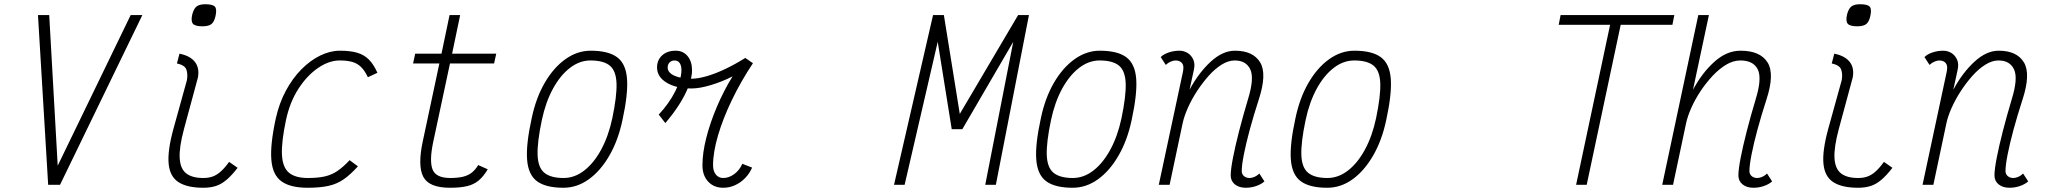

<svg xmlns="http://www.w3.org/2000/svg" viewBox="-20 -871 9640 905"><path d="M207 0 159 -800H212L252 -90L596 -800H651L263 0Z M938 14Q863 14 822 -12Q781 -38 775 -98.5Q769 -159 797 -262L861 -493Q866 -522 858.5 -543Q851 -564 814 -572L826 -618Q876 -608 898.5 -579.5Q921 -551 913 -506L847 -262Q824 -176 827 -125.5Q830 -75 858 -53.5Q886 -32 938 -32Q963 -32 982.5 -39Q1002 -46 1020.5 -62.5Q1039 -79 1060 -108L1100 -80Q1073 -45 1048.5 -24Q1024 -3 998 5.5Q972 14 938 14ZM934 -747Q900 -747 889.5 -759Q879 -771 886 -802Q893 -830 906.5 -840.5Q920 -851 948 -851Q983 -851 993 -839.5Q1003 -828 996 -796Q990 -768 976.5 -757.5Q963 -747 934 -747Z M1628 -116 1667 -87Q1633 -49 1601 -26.5Q1569 -4 1529 5Q1489 14 1430 14Q1349 14 1307 -16Q1265 -46 1259 -117.5Q1253 -189 1280 -313Q1296 -385 1327.5 -443.5Q1359 -502 1400.5 -544Q1442 -586 1489 -609Q1536 -632 1582 -632Q1631 -632 1663.5 -622.5Q1696 -613 1718.5 -590.5Q1741 -568 1759 -528L1714 -507Q1700 -537 1682.5 -554.5Q1665 -572 1641 -579Q1617 -586 1581 -586Q1531 -586 1479.5 -551Q1428 -516 1387 -453Q1346 -390 1328 -305Q1306 -201 1309 -141.5Q1312 -82 1342 -57Q1372 -32 1431 -32Q1479 -32 1511.5 -39.5Q1544 -47 1571 -65.5Q1598 -84 1628 -116Z M2101 14Q2002 14 1975 -38Q1948 -90 1973 -206L2051 -572H1927L1937 -618H2061L2099 -800H2149L2111 -618H2319L2309 -572H2101L2022 -202Q2003 -112 2019 -72Q2035 -32 2102 -32Q2138 -32 2162.5 -38Q2187 -44 2204 -57.5Q2221 -71 2234 -93L2279 -73Q2259 -39 2236 -20Q2213 -1 2181 6.5Q2149 14 2101 14Z M2636 14Q2553 14 2511.5 -16.5Q2470 -47 2464.5 -118.5Q2459 -190 2486 -313Q2506 -409 2547.5 -480.5Q2589 -552 2645 -592Q2701 -632 2764 -632Q2847 -632 2888.5 -601.5Q2930 -571 2935.5 -500Q2941 -429 2914 -305Q2894 -210 2852.5 -138Q2811 -66 2755.5 -26Q2700 14 2636 14ZM2637 -32Q2688 -32 2733.5 -67Q2779 -102 2813.5 -165.5Q2848 -229 2866 -313Q2888 -418 2886 -477.5Q2884 -537 2854.5 -561.5Q2825 -586 2763 -586Q2712 -586 2666.5 -551Q2621 -516 2586.5 -453Q2552 -390 2534 -305Q2512 -201 2514 -141Q2516 -81 2546 -56.5Q2576 -32 2637 -32Z M3116 -291 3085 -331Q3133 -382 3162.5 -440Q3192 -498 3192 -541Q3192 -561 3184 -573.5Q3176 -586 3159 -586Q3146 -586 3136.5 -577Q3127 -568 3127 -553Q3127 -529 3158 -514.5Q3189 -500 3240 -500Q3270 -500 3311.5 -512Q3353 -524 3400 -546.5Q3447 -569 3493 -598L3529 -573Q3473 -489 3430.5 -401Q3388 -313 3364.5 -233Q3341 -153 3341 -92Q3341 -65 3354 -48.5Q3367 -32 3389 -32Q3416 -32 3441 -50.5Q3466 -69 3479 -99L3525 -81Q3513 -53 3492 -31.5Q3471 -10 3444.5 2Q3418 14 3389 14Q3345 14 3318 -15Q3291 -44 3291 -92Q3291 -150 3309 -221Q3327 -292 3359 -367.5Q3391 -443 3433 -511Q3384 -486 3331 -470Q3278 -454 3240 -454Q3167 -454 3122 -481.5Q3077 -509 3077 -553Q3077 -588 3101 -610Q3125 -632 3165 -632Q3200 -632 3221 -606.5Q3242 -581 3242 -539Q3242 -508 3226.5 -466.5Q3211 -425 3182.5 -380Q3154 -335 3116 -291Z M4194 0 4378 -800H4429L4504 -334L4779 -800H4830L4674 0H4624L4756 -674L4516 -262H4466L4400 -674L4244 0Z M5036 14Q4953 14 4911.5 -16.5Q4870 -47 4864.5 -118.5Q4859 -190 4886 -313Q4906 -409 4947.5 -480.5Q4989 -552 5045 -592Q5101 -632 5164 -632Q5247 -632 5288.5 -601.5Q5330 -571 5335.5 -500Q5341 -429 5314 -305Q5294 -210 5252.5 -138Q5211 -66 5155.5 -26Q5100 14 5036 14ZM5037 -32Q5088 -32 5133.5 -67Q5179 -102 5213.5 -165.5Q5248 -229 5266 -313Q5288 -418 5286 -477.5Q5284 -537 5254.5 -561.5Q5225 -586 5163 -586Q5112 -586 5066.5 -551Q5021 -516 4986.5 -453Q4952 -390 4934 -305Q4912 -201 4914 -141Q4916 -81 4946 -56.5Q4976 -32 5037 -32Z M5916 -53 5940 -16Q5926 -3 5902 5.5Q5878 14 5852 14Q5820 14 5800.5 -2Q5781 -18 5781 -44Q5781 -72 5791.5 -126.5Q5802 -181 5820.5 -253Q5839 -325 5863 -405Q5893 -503 5873 -544.5Q5853 -586 5800 -586Q5770 -586 5738.5 -566.5Q5707 -547 5677.5 -514Q5648 -481 5622.5 -442Q5597 -403 5579 -362.5Q5561 -322 5554 -288L5493 0H5442L5556 -533Q5557 -538 5557.5 -543.5Q5558 -549 5558 -553Q5558 -568 5548 -577Q5538 -586 5521 -586Q5511 -586 5498 -580.5Q5485 -575 5475 -565L5451 -602Q5465 -616 5489.5 -624Q5514 -632 5539 -632Q5560 -632 5577.5 -621.5Q5595 -611 5604.5 -590.5Q5614 -570 5607 -540L5587 -448Q5630 -528 5686.5 -580Q5743 -632 5801 -632Q5886 -632 5919.5 -577.5Q5953 -523 5913 -401Q5889 -327 5871 -260.5Q5853 -194 5843 -143Q5833 -92 5833 -65Q5833 -50 5843.5 -41Q5854 -32 5870 -32Q5881 -32 5893.5 -37.5Q5906 -43 5916 -53Z M6236 14Q6153 14 6111.5 -16.5Q6070 -47 6064.5 -118.5Q6059 -190 6086 -313Q6106 -409 6147.5 -480.5Q6189 -552 6245 -592Q6301 -632 6364 -632Q6447 -632 6488.5 -601.5Q6530 -571 6535.5 -500Q6541 -429 6514 -305Q6494 -210 6452.5 -138Q6411 -66 6355.5 -26Q6300 14 6236 14ZM6237 -32Q6288 -32 6333.5 -67Q6379 -102 6413.5 -165.5Q6448 -229 6466 -313Q6488 -418 6486 -477.5Q6484 -537 6454.5 -561.5Q6425 -586 6363 -586Q6312 -586 6266.5 -551Q6221 -516 6186.5 -453Q6152 -390 6134 -305Q6112 -201 6114 -141Q6116 -81 6146 -56.5Q6176 -32 6237 -32Z M7409 0 7579 -800H7629L7459 0ZM7327 -754 7336 -800H7872L7863 -754Z M8309 -53 8333 -16Q8319 -3 8295 5.5Q8271 14 8245 14Q8213 14 8193.5 -2Q8174 -18 8174 -44Q8174 -72 8184.5 -126.5Q8195 -181 8213.5 -253Q8232 -325 8256 -405Q8286 -503 8265 -544.5Q8244 -586 8183 -586Q8150 -586 8117 -566.5Q8084 -547 8053 -514Q8022 -481 7996 -442Q7970 -403 7952 -362.5Q7934 -322 7927 -288L7866 0H7815L7985 -800H8035L7960 -448Q8003 -528 8061 -580Q8119 -632 8184 -632Q8276 -632 8311 -577.5Q8346 -523 8306 -401Q8282 -327 8264 -260.5Q8246 -194 8236 -143Q8226 -92 8226 -65Q8226 -50 8236.5 -41Q8247 -32 8263 -32Q8274 -32 8286.5 -37.5Q8299 -43 8309 -53Z M8738 14Q8663 14 8622 -12Q8581 -38 8575 -98.5Q8569 -159 8597 -262L8661 -493Q8666 -522 8658.5 -543Q8651 -564 8614 -572L8626 -618Q8676 -608 8698.5 -579.5Q8721 -551 8713 -506L8647 -262Q8624 -176 8627 -125.5Q8630 -75 8658 -53.5Q8686 -32 8738 -32Q8763 -32 8782.5 -39Q8802 -46 8820.5 -62.5Q8839 -79 8860 -108L8900 -80Q8873 -45 8848.5 -24Q8824 -3 8798 5.5Q8772 14 8738 14ZM8734 -747Q8700 -747 8689.5 -759Q8679 -771 8686 -802Q8693 -830 8706.5 -840.5Q8720 -851 8748 -851Q8783 -851 8793 -839.5Q8803 -828 8796 -796Q8790 -768 8776.5 -757.5Q8763 -747 8734 -747Z M9516 -53 9540 -16Q9526 -3 9502 5.5Q9478 14 9452 14Q9420 14 9400.5 -2Q9381 -18 9381 -44Q9381 -72 9391.5 -126.5Q9402 -181 9420.5 -253Q9439 -325 9463 -405Q9493 -503 9473 -544.5Q9453 -586 9400 -586Q9370 -586 9338.5 -566.5Q9307 -547 9277.5 -514Q9248 -481 9222.5 -442Q9197 -403 9179 -362.5Q9161 -322 9154 -288L9093 0H9042L9156 -533Q9157 -538 9157.5 -543.5Q9158 -549 9158 -553Q9158 -568 9148 -577Q9138 -586 9121 -586Q9111 -586 9098 -580.5Q9085 -575 9075 -565L9051 -602Q9065 -616 9089.5 -624Q9114 -632 9139 -632Q9160 -632 9177.5 -621.5Q9195 -611 9204.5 -590.5Q9214 -570 9207 -540L9187 -448Q9230 -528 9286.5 -580Q9343 -632 9401 -632Q9486 -632 9519.5 -577.5Q9553 -523 9513 -401Q9489 -327 9471 -260.5Q9453 -194 9443 -143Q9433 -92 9433 -65Q9433 -50 9443.5 -41Q9454 -32 9470 -32Q9481 -32 9493.5 -37.5Q9506 -43 9516 -53Z"/></svg>

Font: Victor Mono Thin
Style: Italic
Weight: 100
Italic angle: -12°
Monospace: yes
Designer: Rune Bjørnerås
Version: Version 1.561;gftools[0.9.30]